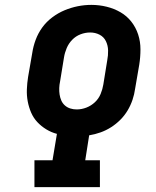

<svg xmlns="http://www.w3.org/2000/svg" viewBox="-20 -766 640 786"><path d="M121 0V-110H195L213 -218Q190 -224 169.5 -236.5Q149 -249 133 -266Q117 -283 107.5 -305Q98 -327 93.5 -351Q89 -375 90 -400.5Q91 -426 95 -451L112 -549Q116 -576 126 -603Q136 -630 153 -653.5Q170 -677 194 -695Q218 -713 244.5 -724Q271 -735 298.5 -740.5Q326 -746 354 -746Q386 -746 416.5 -738.5Q447 -731 473 -716Q499 -701 517.5 -677.5Q536 -654 545.5 -625Q555 -596 555 -564Q555 -532 550 -501L533 -402Q530 -380 522.5 -357.5Q515 -335 502.5 -314Q490 -293 472.5 -275.5Q455 -258 434.5 -245Q414 -232 391.5 -224Q369 -216 345 -212L329 -110H389V0ZM294 -318Q314 -318 333.5 -325.5Q353 -333 368.5 -347.5Q384 -362 392 -381.5Q400 -401 403 -420L419 -519Q423 -539 422.5 -559.5Q422 -580 413.5 -597.5Q405 -615 387.5 -624Q370 -633 349 -633Q329 -633 309.5 -625.5Q290 -618 275.5 -603Q261 -588 253 -569Q245 -550 242 -531L226 -433Q223 -419 222.5 -405.5Q222 -392 224 -379Q226 -366 231 -354.5Q236 -343 245.5 -334.5Q255 -326 267.5 -322Q280 -318 294 -318Z"/></svg>

Font: Iosevka Slab XBdEx
Style: Italic
Weight: 800
Width: 7
Italic angle: -9°
Monospace: yes
Designer: Belleve Invis
Foundry: Belleve Invis
Version: Version 11.1.1; ttfautohint (v1.8.3)